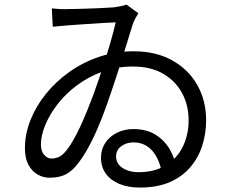

<svg xmlns="http://www.w3.org/2000/svg" viewBox="-20 -786 1040 847"><path d="M208.5 -749Q223.9 -747.2 241.9 -746.2Q259.9 -745.2 273.5 -745.8Q292.9 -746 330.6 -746.9Q368.3 -747.8 409.9 -749.6Q451.4 -751.5 481.2 -753.5Q497.6 -755.5 512 -758.5Q526.4 -761.6 538.1 -765.6L590.4 -727.5Q584 -717.4 576.6 -703.9Q569.2 -690.3 564.5 -675.3Q553.8 -640.6 536.1 -583.1Q518.4 -525.5 496.4 -457.4Q474.3 -389.2 450.2 -321.2Q430.6 -265.2 407.5 -212.6Q384.5 -160.1 359.9 -118.1Q335.2 -76.1 311.3 -49.6Q289.2 -24.7 262.5 -13.3Q235.8 -2 198 -2Q170.8 -2 145.8 -16.2Q120.8 -30.4 105.4 -59.2Q89.9 -88 89.9 -131.1Q89.9 -194.6 114.5 -256.5Q139.1 -318.4 183.5 -373Q227.8 -427.7 287.7 -469.8Q347.5 -512 419.1 -535.9Q490.6 -559.8 569.1 -559.8Q668 -559.8 739.9 -519.6Q811.7 -479.4 850.5 -410.7Q889.3 -341.9 889.3 -254.9Q889.3 -197.4 872.5 -144.4Q855.7 -91.4 820.4 -49.5Q785.2 -7.5 729.9 17Q674.6 41.4 597.1 41.4Q545.6 41.4 506.9 25.6Q468.3 9.7 446.9 -19.8Q425.5 -49.3 425.5 -90.3Q425.5 -127 444.4 -155.6Q463.4 -184.2 496 -200.4Q528.6 -216.6 567.8 -216.6Q627.4 -216.6 667.2 -191.2Q707 -165.8 729.5 -126Q752 -86.2 758.7 -41.2L694.3 -21Q683.9 -84.8 651.4 -121.3Q618.8 -157.8 569 -157.8Q537.2 -157.8 514.7 -140.9Q492.1 -124 492.1 -96Q492.1 -63.6 520.7 -45Q549.2 -26.4 590.7 -26.4Q661.9 -26.4 711.5 -56.7Q761.2 -87 786.6 -139.3Q812.1 -191.6 812.1 -255.6Q812.1 -322 783.3 -375.3Q754.6 -428.7 699.9 -460.6Q645.1 -492.5 566.7 -492.5Q492.9 -492.5 430.5 -469.4Q368.2 -446.3 318.2 -408.7Q268.2 -371.1 233.1 -325.3Q198 -279.5 179.2 -233.4Q160.5 -187.3 160.5 -148.9Q160.5 -118.6 174.9 -102.6Q189.3 -86.6 206.2 -86.6Q220.9 -86.6 235.7 -91.9Q250.4 -97.2 266.3 -114.4Q283.5 -134 301 -164Q318.5 -194 334.7 -228.9Q350.8 -263.9 365.2 -299.6Q379.6 -335.2 391 -365.7Q411.6 -422.4 431.2 -482.4Q450.8 -542.4 466.5 -596.4Q482.2 -650.3 490.4 -687.5Q469.2 -686.9 434.8 -684.6Q400.3 -682.3 360 -679.8Q319.6 -677.3 281.2 -674.3Q242.7 -671.3 212.8 -668.1Z"/></svg>

Font: Noto Sans TC Thin
Style: Regular
Weight: 100
Designer: Ryoko NISHIZUKA 西塚涼子 (kana, bopomofo & ideographs); Paul D. Hunt (Latin, Greek & Cyrillic); Sandoll Communications 산돌커뮤니
Foundry: Adobe
Version: Version 2.004-H2;hotconv 1.0.118;makeotfexe 2.5.65603